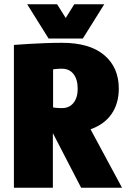

<svg xmlns="http://www.w3.org/2000/svg" viewBox="-20 -877 613 897"><path d="M45 -667Q45 -667 65 -668.5Q85 -670 118 -672Q151 -674 191 -675.5Q231 -677 270 -677Q399 -677 467 -619.5Q535 -562 535 -463Q535 -394 501.5 -345Q468 -296 403 -273L550 0H359L227 -255V0H45ZM270 -556Q251 -556 239.5 -554.5Q228 -553 228 -553V-375Q228 -375 239.5 -373.5Q251 -372 270 -372Q304 -372 323.5 -396.5Q343 -421 343 -462Q343 -506 323.5 -531Q304 -556 270 -556ZM467 -857 367 -697H207L107 -857H247L287 -793L327 -857Z"/></svg>

Font: Epunda Sans Black
Style: Regular
Weight: 900
Designer: Simon Atzbach
Foundry: typofactur
Version: Version 2.204; ttfautohint (v1.8.4.7-5d5b)